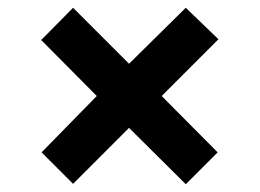

<svg xmlns="http://www.w3.org/2000/svg" viewBox="-20 -572 668 494"><path d="M312 -243 168 -99 87 -180 229 -325 86 -469 168 -552 312 -408 458 -552 542 -471 396 -325 540 -180 458 -98Z"/></svg>

Font: Noto Sans Bengali ExtraBold
Style: Regular
Weight: 800
Designer: Jelle Bosma - Monotype Design Team
Foundry: Monotype Imaging Inc.
Version: Version 2.003; ttfautohint (v1.8.4.7-5d5b)